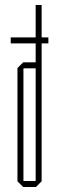

<svg xmlns="http://www.w3.org/2000/svg" viewBox="-20 -750 237 770"><path d="M23 -576V-600H174V-576ZM146 -477 123 -500V-730H147V-477ZM74 -476V-500H124L147 -477V-476ZM73 0 50 -23V-24H123V0ZM50 -24V-477L73 -500H74V-24ZM123 0V-476H147V-23L124 0Z"/></svg>

Font: Foldit Thin
Style: Regular
Weight: 100
Designer: Sophia Tai
Foundry: Sophia Tai
Version: Version 1.003